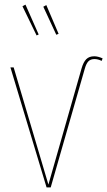

<svg xmlns="http://www.w3.org/2000/svg" viewBox="-20 -809 463 829"><path d="M199 0H181L25 -518H39L189 -12L332 -513Q340 -541 352.5 -553.5Q365 -566 387 -566Q403 -566 423 -557L419 -546Q403 -554 388 -554Q371 -554 361.5 -544Q352 -534 346 -512ZM147 -660 138 -656 77 -782 90 -789ZM233 -663 223 -659 167 -780 180 -787Z"/></svg>

Font: Fira Sans Compressed Hair
Style: Regular
Weight: 100
Width: 1
Designer: bBox Type GmbH & Carrois Corporate GbR & Edenspiekermann AG
Foundry: bBox Type GmbH & Carrois Corporate GbR & Edenspiekermann AG
Version: Version 4.301